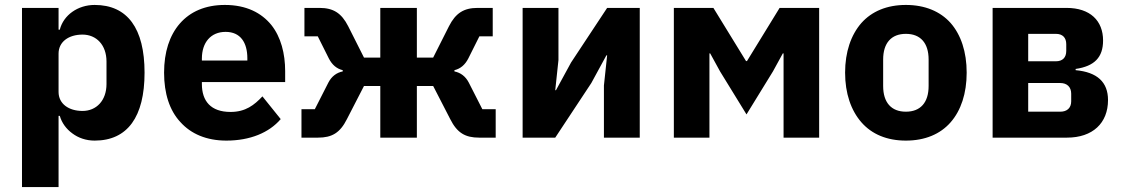

<svg xmlns="http://www.w3.org/2000/svg" viewBox="-20 -557 4544 777"><path d="M69 -525H217V-437H222C237 -496 295 -537 363 -537C496 -537 565 -442 565 -263C565 -84 496 12 363 12C328 12 297 1 273 -17C248 -35 230 -60 222 -88H217V200H69ZM314 -108C370 -108 411 -150 411 -217V-308C411 -375 370 -417 314 -417C258 -417 217 -388 217 -340V-185C217 -137 258 -108 314 -108Z M896 12C816 12 753 -15 710 -63C666 -110 644 -179 644 -263C644 -346 666 -414 708 -462C750 -510 811 -537 890 -537C977 -537 1038 -505 1078 -456C1117 -407 1134 -340 1134 -269V-225H797V-217C797 -148 833 -104 913 -104C974 -104 1009 -132 1042 -167L1116 -75C1069 -20 992 12 896 12ZM893 -428C833 -428 797 -385 797 -320V-312H981V-321C981 -385 953 -428 893 -428Z M1200 -115H1254L1309 -223C1322 -248 1342 -263 1367 -268V-273C1342 -279 1324 -295 1311 -320L1266 -410H1212V-525H1273C1329 -525 1362 -504 1389 -451L1453 -324H1519V-525H1667V-324H1733L1797 -451C1824 -504 1857 -525 1913 -525H1974V-410H1920L1875 -320C1862 -295 1844 -279 1819 -273V-268C1844 -263 1864 -248 1877 -223L1932 -115H1986V0H1919C1863 0 1830 -19 1802 -75L1733 -209H1667V0H1519V-209H1453L1384 -75C1356 -19 1323 0 1267 0H1200Z M2095 -525H2240V-314L2227 -192H2230L2291 -304L2437 -525H2569V0H2424V-211L2437 -333H2434L2373 -221L2227 0H2095Z M2707 -525H2867L2999 -310H3003L3135 -525H3295V0H3151V-341H3148L3108 -268L3001 -94L2894 -268L2854 -341H2851V0H2707Z M3646 12C3569 12 3508 -14 3466 -62C3424 -110 3400 -179 3400 -263C3400 -347 3424 -416 3466 -464C3508 -511 3569 -537 3646 -537C3723 -537 3785 -511 3827 -464C3869 -416 3892 -347 3892 -263C3892 -179 3869 -110 3827 -62C3785 -14 3723 12 3646 12ZM3646 -105C3705 -105 3738 -142 3738 -209V-316C3738 -383 3705 -420 3646 -420C3587 -420 3554 -383 3554 -316V-209C3554 -142 3587 -105 3646 -105Z M3997 -525H4296C4392 -525 4444 -473 4444 -393C4444 -325 4409 -289 4333 -278V-273C4420 -265 4464 -225 4464 -152C4464 -59 4402 0 4298 0H3997ZM4271 -105C4298 -105 4315 -120 4315 -147V-178C4315 -205 4298 -221 4271 -221H4141V-105ZM4253 -309C4280 -309 4295 -324 4295 -351V-378C4295 -405 4280 -420 4253 -420H4141V-309Z"/></svg>

Font: Plexus Sans Bold
Style: Regular
Weight: 700
Version: Version 2.001;PS 002.001;hotconv 1.0.70;makeotf.lib2.5.58329